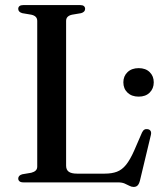

<svg xmlns="http://www.w3.org/2000/svg" viewBox="-20 -720 640 758"><path d="M300 -668 264.5 -662Q253 -659.5 247 -653.5Q241 -647.5 241 -637.5V-66Q241 -49.5 251.5 -42Q262 -34.5 284 -34.5H393.5Q421.5 -34.5 441.5 -42Q461.5 -49.5 477.5 -69.2Q493.5 -89 509.5 -125L540.5 -196.5Q544.5 -205 550 -208.2Q555.5 -211.5 563.5 -210Q571.5 -208.5 574.8 -202.5Q578 -196.5 575.5 -186.5L532.5 -7Q529 6.5 523.2 12.2Q517.5 18 507.5 18Q499 18 490.8 13.5Q482.5 9 472 4.5Q461.5 0 445.5 0H72.5Q62 0 57 -4.2Q52 -8.5 52 -15Q52 -27.5 68 -32L103.5 -38Q115 -41 121 -46.8Q127 -52.5 127 -62.5V-637.5Q127 -647.5 121 -653.5Q115 -659.5 103.5 -662L68 -668Q52 -672.5 52 -685Q52 -692 57 -696Q62 -700 72.5 -700H296Q306.5 -700 311.2 -696Q316 -692 316 -685Q316 -672.5 300 -668ZM527.5 -338.5Q500 -338.5 483.5 -354.2Q467 -370 467 -395Q467 -419.5 483.5 -435.2Q500 -451 527.5 -451Q555 -451 571 -435.2Q587 -419.5 587 -395Q587 -370.5 571 -354.5Q555 -338.5 527.5 -338.5Z"/></svg>

Font: Fraunces 48pt
Style: Regular
Weight: 400
Version: Version 1.000;[b76b70a41]